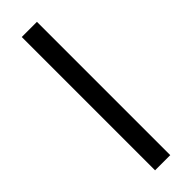

<svg xmlns="http://www.w3.org/2000/svg" viewBox="-232 -670 676 676"><g transform="rotate(-45 106.0 -332.0)"><path d="M143.6 0.1V-663.7H68V0.1Z"/></g></svg>

Font: Diatome Awesome Regular
Style: Regular
Weight: 400
Designer: 15.100.17
Foundry: 15.100.17
Version: Version 1.008;Fontself Maker 3.5.8